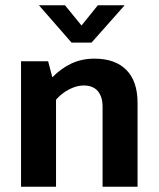

<svg xmlns="http://www.w3.org/2000/svg" viewBox="-20 -710 603 730"><path d="M193 0H60V-477H163L179 -416Q212 -450 251.5 -468.5Q291 -487 339 -487Q418 -487 460.5 -444Q503 -401 503 -319V0H370V-305Q370 -342 352 -363.5Q334 -385 298 -385Q272 -385 243.5 -370.5Q215 -356 193 -331ZM128 -690H227L290 -613L352 -690H454L328 -548H252Z"/></svg>

Font: Mukta
Style: Bold
Weight: 700
Designer: Girish Dalvi and Yashodeep Gholap
Foundry: Ek Type
Version: Version 2.538;PS 1.002;hotconv 16.6.51;makeotf.lib2.5.65220;